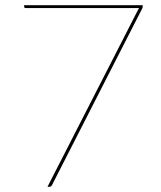

<svg xmlns="http://www.w3.org/2000/svg" viewBox="-20 -720 620 740"><path d="M530 -700V-694Q530 -691 528 -687L180 -6Q177 0 169 0H163L512 -682Q513.5 -685.5 516 -689H79Q73 -689 73 -695V-700Z"/></svg>

Font: Lato Hairline
Style: Regular
Weight: 250
Designer: Lukasz Dziedzic
Foundry: Lukasz Dziedzic
Version: Version 1.104; Western+Polish opensource